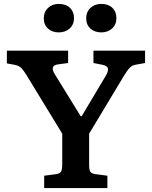

<svg xmlns="http://www.w3.org/2000/svg" viewBox="-20 -958 774 978"><path d="M205 0V-63L266 -71Q285 -74 291 -84Q297 -94 297 -122V-277L114 -577Q101 -598 89.5 -610.5Q78 -623 54 -628L15 -635V-700H327V-637L275 -630Q232 -624 259 -580L391 -366H396L520 -574Q533 -597 529.5 -610Q526 -623 502 -628L456 -637V-700H719V-637L669 -628Q653 -625 641.5 -613.5Q630 -602 612 -573L434 -277V-118Q434 -93 440 -83.5Q446 -74 466 -71L527 -63V0ZM496 -793Q462 -793 440.5 -812.5Q419 -832 419 -865Q419 -897 440.5 -917.5Q462 -938 496 -938Q532 -938 552.5 -918Q573 -898 573 -866Q573 -833 551 -813Q529 -793 496 -793ZM279 -793Q246 -793 224.5 -812.5Q203 -832 203 -865Q203 -897 224.5 -917.5Q246 -938 279 -938Q316 -938 336.5 -918Q357 -898 357 -866Q357 -833 335 -813Q313 -793 279 -793Z"/></svg>

Font: Literata 12pt SemiBold
Style: Regular
Weight: 600
Designer: Latin by Veronika Burian and Jose Scaglione. Greek by Irene Vlachou. Cyrillic by Vera Evstafieva.
Foundry: TypeTogether
Version: Version 3.002